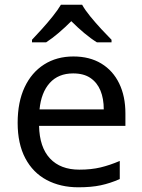

<svg xmlns="http://www.w3.org/2000/svg" viewBox="-20 -786 604 816"><path d="M292 -546Q361 -546 410.5 -516Q460 -486 486.5 -431.5Q513 -377 513 -304V-251H146Q148 -160 192.5 -112.5Q237 -65 317 -65Q368 -65 407.5 -74.5Q447 -84 489 -102V-25Q448 -7 408 1.5Q368 10 313 10Q237 10 178.5 -21Q120 -52 87.5 -113.5Q55 -175 55 -264Q55 -352 84.5 -415Q114 -478 167.5 -512Q221 -546 292 -546ZM291 -474Q228 -474 191.5 -433.5Q155 -393 148 -321H421Q421 -367 407 -401Q393 -435 364.5 -454.5Q336 -474 291 -474ZM329 -766Q341 -744 363.5 -716.5Q386 -689 410.5 -662.5Q435 -636 454 -617V-606H392Q366 -622 338 -645.5Q310 -669 283 -696Q256 -669 229 -646Q202 -623 176 -606H116V-617Q135 -637 158.5 -663Q182 -689 204 -716.5Q226 -744 239 -766Z"/></svg>

Font: Noto Sans Kannada
Style: Regular
Weight: 400
Designer: Jelle Bosma - Monotype Design Team
Foundry: Monotype Imaging Inc.
Version: Version 2.003